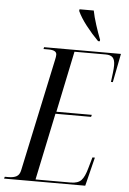

<svg xmlns="http://www.w3.org/2000/svg" viewBox="-89 -975 683 1020"><g transform="rotate(5 252.5 -465.5)"><path d="M-28 0 -25 -10H-5Q22 -10 38 -19Q54 -28 59 -53L187 -652Q189 -660 190 -667.5Q191 -675 191 -680Q191 -704 148 -704H121L123 -714H533L503 -561H493Q496 -584 499 -609Q502 -634 502 -650Q502 -679 490.5 -691.5Q479 -704 453 -704H286L218 -378H407L404 -367H214L139 -10H327Q365 -10 383 -29Q401 -48 414 -97L430 -153H443L405 0ZM406 -771Q371 -806 339.5 -846.5Q308 -887 292 -922L293 -931H369Q375 -899 389 -855.5Q403 -812 416 -779L415 -771Z"/></g></svg>

Font: Noto Serif Display ExtraCondensed
Style: Italic
Weight: 400
Width: 2
Italic angle: -12°
Designer: Monotype Design Team
Foundry: Monotype Imaging Inc.
Version: Version 2.009